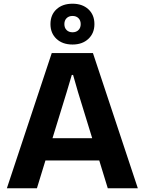

<svg xmlns="http://www.w3.org/2000/svg" viewBox="-20 -1015 781 1035"><path d="M17 0 259 -729H481L723 0H561L515 -150H225L179 0ZM371 -775Q317 -775 284.5 -805.5Q252 -836 252 -885Q252 -935 284.5 -965Q317 -995 371 -995Q424 -995 456.5 -965Q489 -935 489 -885Q489 -836 456.5 -805.5Q424 -775 371 -775ZM339 -853Q351 -841 371 -841Q391 -841 403 -853Q415 -865 415 -885Q415 -905 403 -917Q391 -929 371 -929Q351 -929 339 -917Q327 -905 327 -885Q327 -865 339 -853ZM263 -270H477L401 -517L374 -611H367L339 -517Z"/></svg>

Font: Mona Sans
Style: Bold
Weight: 700
Designer: Deni Anggara
Foundry: GitHub
Version: Version 2.000;Glyphs 3.2.3 (3260)